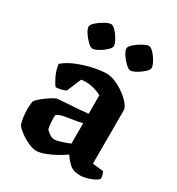

<svg xmlns="http://www.w3.org/2000/svg" viewBox="-173 -832 872 945"><g transform="rotate(30 262.5 -359.5)"><path d="M174 3Q153 3 125.5 -10Q98 -23 76 -40Q54 -57 46 -69Q41 -83 37.5 -106Q34 -129 34 -153Q34 -165 35 -177Q36 -189 38 -199Q44 -209 62.5 -224.5Q81 -240 101 -253Q121 -266 133 -270Q143 -272 167.5 -273.5Q192 -275 220 -277Q236 -278 243 -278.5Q250 -279 262.5 -280Q275 -281 307 -284V-389Q288 -400 264 -406.5Q240 -413 216 -413Q203 -413 191 -411L157 -330Q151 -326 136 -321.5Q121 -317 101 -316Q89 -330 75 -359Q61 -388 56 -423Q85 -448 127.5 -465Q170 -482 213 -491Q256 -500 286 -500Q310 -500 338 -488Q366 -476 391 -457.5Q416 -439 432 -419.5Q448 -400 448 -385V-82L510 -75Q512 -70 515.5 -60Q519 -50 519 -37Q511 -27 493.5 -18.5Q476 -10 456.5 -5Q437 0 423 0Q381 0 359 -21Q337 -42 325 -63Q306 -49 278 -33.5Q250 -18 222 -7.5Q194 3 174 3ZM224 -90Q237 -90 263.5 -98.5Q290 -107 307 -115V-230Q295 -227 280.5 -224.5Q266 -222 251 -220Q226 -216 203 -211.5Q180 -207 167 -195Q167 -181 168 -157.5Q169 -134 174 -118Q180 -110 195 -100Q210 -90 224 -90ZM377 -571Q367 -571 350 -587Q333 -603 320 -623Q307 -643 307 -656Q307 -667 324.5 -682.5Q342 -698 364 -710Q386 -722 398 -722Q409 -722 424.5 -705.5Q440 -689 451.5 -668Q463 -647 463 -634Q463 -624 447 -609Q431 -594 410.5 -582.5Q390 -571 377 -571ZM162 -571Q151 -571 134.5 -587Q118 -603 105 -623Q92 -643 92 -656Q92 -667 109.5 -682.5Q127 -698 149 -710Q171 -722 183 -722Q194 -722 209.5 -705.5Q225 -689 236.5 -668Q248 -647 248 -634Q248 -624 232 -609Q216 -594 195.5 -582.5Q175 -571 162 -571Z"/></g></svg>

Font: Texturina 72pt ExtraBold
Style: Regular
Weight: 800
Designer: Guillermo Torres Carreño
Foundry: Omnibus-Type
Version: Version 1.002; ttfautohint (v1.8.3)